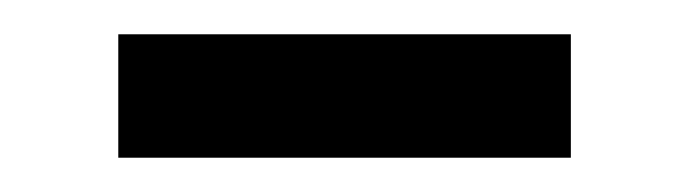

<svg xmlns="http://www.w3.org/2000/svg" viewBox="-20 -669 402 112"><path d="M313 -649V-577H49V-649Z"/></svg>

Font: Gemunu Libre ExtraLight SemiBold
Style: Regular
Weight: 600
Version: Version 1.100